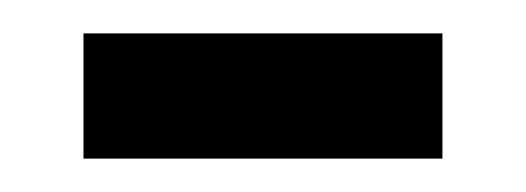

<svg xmlns="http://www.w3.org/2000/svg" viewBox="-20 -701 315 115"><path d="M245 -681V-606H30V-681Z"/></svg>

Font: Ropa Sans
Style: Regular
Weight: 400
Designer: Botio Nikoltchev
Foundry: Botio Nikoltchev
Version: Version 1.100